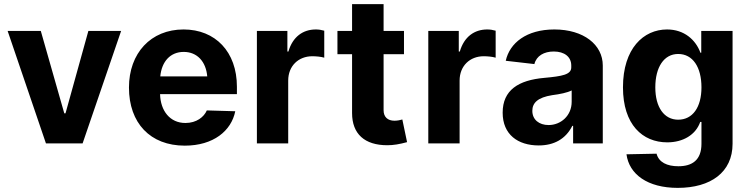

<svg xmlns="http://www.w3.org/2000/svg" viewBox="-20 -696 3637 932"><path d="M568 -546H409L298 -146H292L178 -546H17L203 0H381Z M877 11C1016 11 1103 -61 1122 -156L984 -160C970 -128 934 -99 880 -99C805 -99 759 -158 757 -239H1130V-275C1130 -445 1025 -553 871 -553C712 -553 606 -438 606 -271C606 -99 709 11 877 11ZM758 -325C765 -398 807 -444 872 -444C937 -444 980 -397 986 -325Z M1227 0H1379V-305C1379 -376 1429 -423 1496 -423C1513 -423 1538 -421 1554 -416V-547C1540 -551 1527 -553 1513 -553C1451 -553 1401 -518 1380 -446H1375V-546H1227Z M1689 -676V-546H1618V-433H1689V-147C1689 -46 1750 9 1860 9C1890 9 1919 4 1956 -6L1933 -116C1924 -113 1908 -110 1895 -110C1862 -110 1842 -128 1842 -161V-433H1941V-546H1842V-676Z M2059 0H2211V-305C2211 -376 2261 -423 2328 -423C2345 -423 2370 -421 2386 -416V-547C2372 -551 2359 -553 2345 -553C2283 -553 2233 -518 2212 -446H2207V-546H2059Z M2595 10C2669 10 2726 -21 2758 -85H2762V0H2906V-378C2906 -479 2813 -553 2671 -553C2535 -553 2454 -487 2435 -401L2574 -385C2584 -425 2621 -446 2668 -446C2720 -446 2753 -420 2753 -378V-369C2753 -334 2710 -326 2622 -318C2497 -307 2420 -259 2420 -149C2420 -43 2494 10 2595 10ZM2564 -158C2564 -197 2591 -223 2660 -234C2699 -239 2733 -246 2755 -257V-202C2755 -134 2702 -89 2643 -89C2597 -89 2564 -115 2564 -158Z M3270 216C3430 216 3536 140 3536 2V-546H3384V-440H3380C3357 -503 3301 -553 3218 -553C3104 -553 3004 -461 3004 -272C3004 -91 3099 -5 3219 -5C3295 -5 3357 -41 3379 -104H3385V2C3385 81 3340 111 3273 111C3218 111 3178 92 3167 50L3021 53C3034 150 3123 216 3270 216ZM3161 -272C3161 -370 3203 -434 3272 -434C3343 -434 3385 -370 3385 -272C3385 -175 3342 -115 3272 -115C3204 -115 3161 -175 3161 -272Z"/></svg>

Font: Wafeq
Style: Bold
Weight: 700
Designer: Rasmus Andersson & Azza Alameddine
Foundry: Google & TypeTogether
Version: Version 3.000;FEAKit 1.0